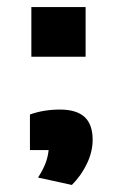

<svg xmlns="http://www.w3.org/2000/svg" viewBox="-20 -459 348 545"><path d="M69 -439H223V-298H69ZM88 45Q102 23 109 5Q116 -13 118 -33H65V-134Q104 -148 150 -148Q197 -148 220 -127Q243 -106 243 -62Q243 -29 227 5Q211 39 184 66Z"/></svg>

Font: Athiti
Style: Bold
Weight: 700
Designer: CadsonDemak Team
Foundry: CadsonDemak
Version: Version 1.033